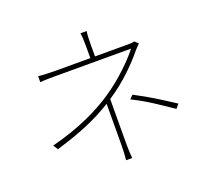

<svg xmlns="http://www.w3.org/2000/svg" viewBox="-135 -957 1269 1157"><g transform="rotate(-20 500.0 -378.5)"><path d="M528 -356C629 -422 715 -511 763 -570C774 -583 787 -596 798 -607L776 -628C765 -624 749 -624 733 -624H523V-702C523 -726 524 -765 528 -785H488C492 -765 493 -726 493 -702V-624H274C242 -624 186 -626 160 -629V-591C189 -594 241 -594 274 -594H743C703 -541 607 -444 505 -377C410 -314 287 -253 102 -205L122 -175C289 -225 393 -271 491 -332C491 -259 490 -135 490 -66C490 -35 488 -3 485 28H524C521 -3 520 -35 520 -66C520 -137 521 -268 521 -351ZM634 -308C735 -258 788 -217 876 -159L898 -185C807 -244 752 -280 656 -330Z"/></g></svg>

Font: SSpoqa Han Sans Neo Thin
Style: Regular
Weight: 100
Designer: [Spoqa Han Sans Neo] Dong-huui Kim  Younghwa Kang  Yujin Lee  [Noto Sans] Ryoko NISHIZUKA  (kana & ideographs); Paul D. 
Foundry: Spoqa (http://www.spoqa-han-sans.com)
Version: Version 1.000